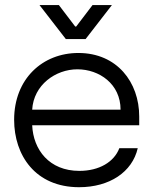

<svg xmlns="http://www.w3.org/2000/svg" viewBox="-20 -741 614 769"><path d="M296.9 8.8C418.5 8.8 509.8 -51.8 531.7 -147.5H458C437 -92.3 377.4 -56.6 297.9 -56.6C177.2 -56.6 113.3 -141.1 108.9 -239.3H537.6V-274.4C537.6 -411.6 448.7 -528.8 293.9 -528.8C150.4 -528.8 36.6 -425.3 36.6 -261.2C36.6 -119.1 121.6 8.8 296.9 8.8ZM108.9 -301.8C114.7 -400.9 202.6 -463.4 290 -463.4C377.4 -463.4 462.9 -404.8 462.9 -301.8ZM138.2 -720.7 243.7 -584.5H322.8L428.2 -720.7H350.6L285.2 -634.8H281.2L215.8 -720.7Z"/></svg>

Font: Faust Sans
Style: Regular
Weight: 400
Designer: Andreas Faust
Version: Version 1.003;Glyphs 3.1.2 (3151)